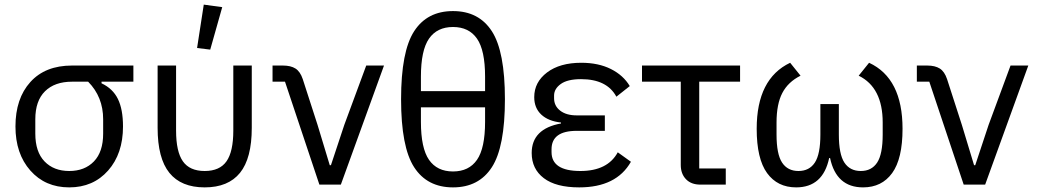

<svg xmlns="http://www.w3.org/2000/svg" viewBox="-20 -800 4494 832"><path d="M558 -446H420V-439Q469 -416 491 -371Q513 -326 513 -252Q513 -134 448.5 -61Q384 12 280 12Q176 12 111.5 -61Q47 -134 47 -252Q47 -373 111.5 -444.5Q176 -516 292 -516H558ZM362 -446H292Q217 -446 175 -404.5Q133 -363 133 -283V-221Q133 -142 173 -100.5Q213 -59 280 -59Q347 -59 387 -100.5Q427 -142 427 -221V-283Q427 -380 362 -446Z M943 -769 891 -585 834 -592 863 -780ZM743 -516V-234Q743 -143 772.5 -101Q802 -59 867 -59Q932 -59 961.5 -101Q991 -143 991 -234V-516H1071V-246Q1071 -114 1020 -51Q969 12 867 12Q765 12 714 -51Q663 -114 663 -246V-516Z M1457 0H1364L1215 -446H1161V-516H1206Q1240 -516 1260.5 -503Q1281 -490 1292 -457L1356 -259L1409 -84H1414L1472 -259L1567 -516H1644Z M1774.5 -664.5Q1831 -752 1943 -752Q2055 -752 2111.5 -664.5Q2168 -577 2168 -370Q2168 -163 2111.5 -75.5Q2055 12 1943 12Q1831 12 1774.5 -75.5Q1718 -163 1718 -370Q1718 -577 1774.5 -664.5ZM1804 -468V-405H2082V-468Q2082 -582 2047 -632.5Q2012 -683 1943 -683Q1874 -683 1839 -632.5Q1804 -582 1804 -468ZM2082 -272V-335H1804V-272Q1804 -158 1839 -107.5Q1874 -57 1943 -57Q2012 -57 2047 -107.5Q2082 -158 2082 -272Z M2657 -140 2714 -99Q2651 12 2490 12Q2389 12 2336.5 -28Q2284 -68 2284 -137Q2284 -242 2411 -265V-269Q2356 -275 2325.5 -303.5Q2295 -332 2295 -379Q2295 -444 2350.5 -486Q2406 -528 2499 -528Q2573 -528 2627 -501Q2681 -474 2709 -427L2651 -381Q2610 -457 2498 -457Q2439 -457 2410 -436Q2381 -415 2381 -386V-374Q2381 -341 2407.5 -320.5Q2434 -300 2479 -300H2601V-233H2479Q2370 -233 2370 -153V-141Q2370 -59 2495 -59Q2613 -59 2657 -140Z M3125 0H3015Q2975 0 2952.5 -23.5Q2930 -47 2930 -85V-446H2762V-516H3187V-446H3010V-70H3125Z M3615 -349V-217Q3615 -132 3639 -95.5Q3663 -59 3710 -59Q3757 -59 3781 -95.5Q3805 -132 3805 -217V-269Q3805 -421 3701 -472L3746 -528Q3891 -461 3891 -242Q3891 -112 3846 -50Q3801 12 3720 12Q3604 12 3577 -115H3573Q3546 12 3430 12Q3349 12 3304 -50Q3259 -112 3259 -242Q3259 -459 3404 -528L3449 -472Q3395 -445 3370 -397Q3345 -349 3345 -269V-217Q3345 -132 3369 -95.5Q3393 -59 3440 -59Q3487 -59 3511 -95.5Q3535 -132 3535 -217V-349Z M4249 0H4156L4007 -446H3953V-516H3998Q4032 -516 4052.5 -503Q4073 -490 4084 -457L4148 -259L4201 -84H4206L4264 -259L4359 -516H4436Z"/></svg>

Font: Aneliza
Style: Regular
Weight: 400
Designer: Mike Abbink, Paul van der Laan, Pieter van Rosmalen
Foundry: Bold Monday
Version: Version 3.0